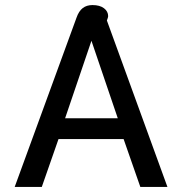

<svg xmlns="http://www.w3.org/2000/svg" viewBox="-20 -738 719 758"><path d="M282 -668Q291 -694 306.5 -706Q322 -718 345 -718Q374 -718 390.5 -705.5Q407 -693 407 -674Q407 -670 402 -657L641 0H534L468 -189H211L145 0H38ZM445 -271 341 -577 237 -271Z"/></svg>

Font: Niramit Medium
Style: Regular
Weight: 500
Designer: Katatrad Aksorn Co.,Ltd.
Foundry: Cadson Demak Co.,Ltd.
Version: Version 1.000; ttfautohint (v1.6)